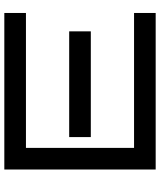

<svg xmlns="http://www.w3.org/2000/svg" viewBox="54 -794 740 888"><g transform="rotate(-90 424.0 -350.0)"><path d="M808 0H84V-700H808V-600H184V-100H808ZM723 -300H234V-400H723Z"/></g></svg>

Font: Bruno Ace SC
Style: Regular
Weight: 400
Version: Version 1.100; ttfautohint (v1.8.4.7-5d5b);gftools[0.9.27]